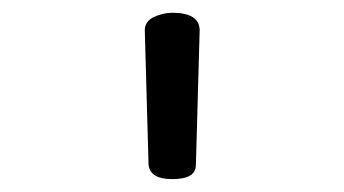

<svg xmlns="http://www.w3.org/2000/svg" viewBox="-20 -751 540 301"><path d="M250 -470.2Q215.8 -470.2 212.9 -492.2L207 -703.1Q207 -717.8 221.4 -724.4Q235.8 -731 250 -731Q293 -731 293 -703.1L287.1 -492.2Q287.1 -470.2 250 -470.2Z"/></svg>

Font: LXGW WenKai Mono Screen
Style: Regular
Weight: 400
Monospace: yes
Designer: LXGW / Fontworks Inc.
Foundry: LXGW / Fontworks Inc.
Version: Version 1.330;April 28,2024